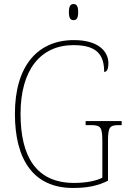

<svg xmlns="http://www.w3.org/2000/svg" viewBox="-20 -923 631 953"><path d="M345 -823C359 -823 368 -831 368 -863C368 -894 359 -903 345 -903C331 -903 322 -894 322 -863C322 -831 331 -823 345 -823ZM342 10C415 10 466 -1 516 -26V-218C516 -292 523 -302 571 -302H584V-322H405V-302H430C481 -302 488 -292 488 -218V-41C456 -24 402 -15 348 -15C160 -15 82 -145 82 -358C82 -576 181 -699 345 -699C463 -699 497 -649 497 -566C510 -566 518 -579 518 -609C518 -665 472 -724 347 -724C166 -724 54 -595 54 -358C54 -131 146 10 342 10Z"/></svg>

Font: Noto Serif SemiCondensed Thin
Style: Regular
Weight: 100
Width: 4
Designer: Monotype Design Team
Foundry: Monotype Imaging Inc.
Version: Version 2.015